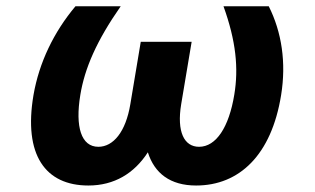

<svg xmlns="http://www.w3.org/2000/svg" viewBox="-20 -565 975 595"><path d="M354 -545.5H213.8C146.7 -465.6 101.2 -371.1 83.8 -270.6C52.2 -84.5 120.7 9.9 253.9 9.9C334.2 9.9 396 -27.7 438.2 -93C458.8 -27.7 507.8 9.9 587.7 9.9C721.6 9.9 821.4 -84.5 851.2 -270.6C867.5 -371.1 853 -465.6 812.9 -545.5H672.6C711.3 -438.2 719.8 -353.3 706 -271.3C689.6 -171.2 649.9 -110.1 596.9 -110.1C550.8 -110.1 527.3 -156.2 541.5 -242.2L573.9 -435.4H416.2L383.9 -242.2C369.7 -156.2 331 -110.1 284.8 -110.1C231.9 -110.1 212.4 -171.2 229 -271.3C242.5 -353.3 279.1 -438.2 354 -545.5Z"/></svg>

Font: Magic Ui Pro
Style: Bold Italic
Weight: 700
Italic angle: -9.39999°
Designer: Stefan Endress, Andreas Faust
Version: Version 1.000;FEAKit 1.0